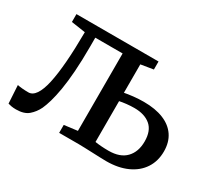

<svg xmlns="http://www.w3.org/2000/svg" viewBox="-111 -743 1040 943"><g transform="rotate(30 409.0 -271.0)"><path d="M59 6.5Q44.5 6.5 32.8 4.5Q21 2.5 13.5 0L7.5 -102Q18 -99.5 34.8 -98Q51.5 -96.5 70 -96.5Q93.5 -96.5 111 -122.2Q128.5 -148 139.5 -198Q150.5 -248 156.2 -321.5Q162 -395 162.5 -491L82.5 -503V-547.5H548V-502L477.5 -490.5V-329.5Q497.5 -333.5 526.8 -336.8Q556 -340 585.5 -340Q650.5 -340 696.8 -321.2Q743 -302.5 767.5 -266.2Q792 -230 792 -178Q792 -123 765 -81.8Q738 -40.5 688 -17.8Q638 5 569.5 5Q557 5 535.8 4.2Q514.5 3.5 490.8 2.5Q467 1.5 445.8 0.8Q424.5 0 411.5 0H300.5V-45L375.5 -54.5V-493.5H220.5V-444Q220.5 -363.5 216 -301.8Q211.5 -240 203.8 -194.5Q196 -149 186.8 -117.5Q177.5 -86 168.5 -66.5Q153.5 -35.5 129 -14.5Q104.5 6.5 59 6.5ZM554 -45Q619 -45 652.2 -79.5Q685.5 -114 685.5 -173Q685.5 -233.5 652 -262Q618.5 -290.5 560 -290.5Q539 -290.5 516.2 -288Q493.5 -285.5 477.5 -282V-50.5Q492.5 -48 512.5 -46.5Q532.5 -45 554 -45Z"/></g></svg>

Font: Merriweather 36pt
Style: Regular
Weight: 400
Designer: Eben Sorkin
Foundry: Eben Sorkin
Version: Version 2.100